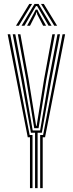

<svg xmlns="http://www.w3.org/2000/svg" viewBox="-20 -978 379 998"><path d="M162.2 0V-288.2H140.8L91 -564L46.2 -800H59.5L104.2 -564L150 -300H188.5L233.8 -564L278.8 -800H292L247 -564L197.5 -288.2H175.5V0ZM135.8 0V-264.5H124.2L19.8 -800H33L134.2 -276.2H149V0ZM188.8 0V-276.2H204L305.2 -800H318.5L214.2 -264.5H202V0ZM157.8 -311.8 116.5 -564 72.8 -800H86L129 -564L167.8 -323.8H170.5L208.8 -564L252.2 -800H265.5L221.2 -564L180.5 -311.8ZM63 -844.2 132.2 -957.5H146.8L77.8 -844.2ZM92 -844.2 159.5 -957.5H180.5L248 -844.2H232.5L183.8 -928.2L172.8 -946.5H167.2L156 -928L107.2 -844.2ZM262 -844.2 193.2 -957.5H207.8L277 -844.2ZM120.8 -844.2 157.5 -911.8 165.8 -928.2H174.2L182 -911.8L219.5 -844.2H204.2L173.8 -903L171.2 -913.5H168.5L166 -903L136 -844.2Z"/></svg>

Font: Big Shoulders Inline Display
Style: Regular
Weight: 400
Designer: Patric King
Foundry: XO Type Co
Version: Version 1.000